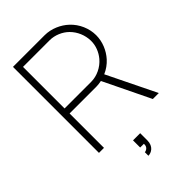

<svg xmlns="http://www.w3.org/2000/svg" viewBox="-284 -853 1184 1184"><g transform="rotate(-45 308.0 -261.0)"><path d="M594.8 0 438.5 -319.8C467.7 -332.3 493.8 -351 514.6 -374C551 -414.6 574 -468.8 574 -525C574 -585.4 547.9 -645.8 503.1 -687.5C464.6 -724 407.3 -750 349 -750H72.9V0H116.7V-300H349C364.6 -300 379.2 -302.1 394.8 -305.2L542.7 0ZM116.7 -343.8V-706.2H349C393.8 -706.2 440.6 -686.5 471.9 -655.2C506.3 -620.8 526 -574 527.1 -525C528.1 -482.3 511.5 -440.6 484.4 -408.3C451 -368.8 400 -343.8 349 -343.8ZM276 156.2H308.3C311.5 186.5 286.5 196.9 276 196.9V228.1C301 228.1 338.5 209.4 338.5 156.2V93.8H276Z"/></g></svg>

Font: Manrope Thin
Style: Regular
Weight: 100
Width: 4
Designer: Michael Sharanda
Foundry: Michael Sharanda
Version: Version 2.000;PS 002.000;hotconv 1.0.88;makeotf.lib2.5.64775